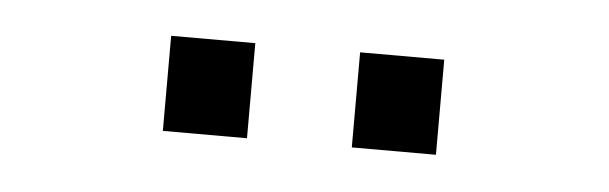

<svg xmlns="http://www.w3.org/2000/svg" viewBox="-24 -707 549 173"><g transform="rotate(5 250.0 -621.0)"><path d="M126 -664.1H202.1V-578.1H126ZM296.9 -664.1H373V-578.1H296.9Z"/></g></svg>

Font: Altinn-DIN
Style: Regular
Weight: 400
Designer: Charles Nix
Foundry: Altinn
Version: Version 2.00